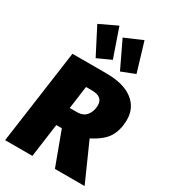

<svg xmlns="http://www.w3.org/2000/svg" viewBox="-237 -1118 1091 1232"><g transform="rotate(30 309.0 -501.5)"><path d="M470 -281 595 0H375L283 -248H242L208 0H6L103 -696H354Q482 -696 550 -644Q618 -592 618 -504Q618 -432 587.5 -378.5Q557 -325 470 -281ZM262 -386H314Q363 -386 386.5 -417Q410 -448 410 -491Q410 -555 329 -555H285ZM347 -792 246 -746 145 -942 274 -1003ZM524 -789 424 -750 330 -947 460 -1003Z"/></g></svg>

Font: FiraGO Heavy
Style: Italic
Weight: 900
Italic angle: -8°
Designer: bBox Type GmbH
Foundry: bBox Type GmbH
Version: Version 1.001